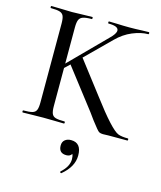

<svg xmlns="http://www.w3.org/2000/svg" viewBox="-130 -719 912 1088"><g transform="rotate(15 326.0 -174.5)"><path d="M647.9 0H536.1L504.9 1Q490.7 1 481.7 -3.9Q472.7 -8.8 433.1 -61Q407.2 -98.1 370.1 -145L225.1 -333L194.8 -304.2V-81.1Q194.8 -51.3 200.9 -36.6Q207 -22 223.6 -17.1Q240.2 -12.2 275.9 -12.2Q278.8 -12.2 278.8 -6.1Q278.8 0 275.9 0Q243.7 0 226.1 -1L154.8 -2L85 -1Q65.9 0 34.2 0Q31.2 0 31 -6.1Q30.8 -12.2 34.2 -12.2Q70.3 -12.2 87.2 -17.1Q104 -22 110.1 -36.4Q116.2 -50.8 116.2 -81.1V-543.9Q116.2 -573.7 110.1 -587.9Q104 -602.1 87.4 -607.4Q70.8 -612.8 35.2 -612.8Q32.2 -612.8 32.2 -618.9Q32.2 -625 35.2 -625L85 -624Q128.9 -622.1 155.8 -622.1Q182.6 -622.1 227.1 -624L275.9 -625Q277.8 -625 277.8 -618.9Q277.8 -612.8 275.9 -612.8Q240.7 -612.8 223.9 -606.9Q207 -601.1 200.9 -586.4Q194.8 -571.8 194.8 -542V-330.1L399.9 -537.1Q432.1 -567.9 432.1 -586.9Q432.1 -612.8 373 -612.8Q370.1 -612.8 370.1 -618.9Q370.1 -625 373 -625L417 -624Q457 -622.1 492.9 -622.1Q528.8 -622.1 566.9 -624L606.9 -625Q609.9 -625 609.9 -618.9Q609.9 -612.8 606.9 -612.8Q564 -612.8 514.9 -592.3Q465.8 -571.8 424.8 -530.8L280.8 -388.2L425.8 -199.2Q548.3 -36.1 590.3 -20Q610.8 -12.2 647.9 -12.2Q650.9 -12.2 650.9 -6.1Q650.9 0 647.9 0ZM335 169.9Q290 169.9 290 124.5Q290 103 304 91.6Q317.9 80.1 339.8 80.1Q400.9 80.1 400.9 154.8Q400.9 220.2 335 274.9L333 275.9Q329.1 275.9 327.1 272.5Q325.2 269 327.1 267.1Q372.1 227.1 372.1 184.1Q372.1 165 366.2 153.8Q357.4 169.9 335 169.9Z"/></g></svg>

Font: Cormorant-Medium
Style: Regular
Weight: 500
Designer: Christian Thalmann (Catharsis Fonts)
Version: Version 3.000